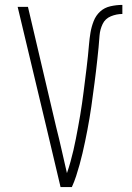

<svg xmlns="http://www.w3.org/2000/svg" viewBox="-20 -763 540 783"><path d="M227 0 169 -245 52 -735H94L209 -245Q221 -198 231.5 -151Q242 -104 253 -57Q261 -80 267.5 -103.5Q274 -127 279.5 -150.5Q285 -174 289.5 -197.5Q294 -221 298.5 -245Q303 -269 307 -293Q311 -317 314.5 -341Q318 -365 321 -389Q324 -413 327 -437Q330 -461 333 -485Q336 -509 338.5 -533.5Q341 -558 343 -582Q345 -606 349 -630Q353 -654 362 -677Q371 -700 388.5 -716Q406 -732 430.5 -737.5Q455 -743 479 -743V-706Q455 -706 432 -696.5Q409 -687 398.5 -665Q388 -643 386 -618.5Q384 -594 382 -570Q380 -546 377 -521.5Q374 -497 371.5 -473Q369 -449 365.5 -425Q362 -401 359 -377Q356 -353 352.5 -329Q349 -305 345 -281Q341 -257 336.5 -233.5Q332 -210 327 -186Q322 -162 316.5 -138.5Q311 -115 304.5 -91.5Q298 -68 290.5 -45Q283 -22 273 0Z"/></svg>

Font: Iosevka SS18 Extralight
Style: Regular
Weight: 200
Monospace: yes
Designer: Belleve Invis
Foundry: Belleve Invis
Version: Version 25.1.1; ttfautohint (v1.8.4)